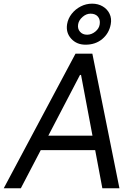

<svg xmlns="http://www.w3.org/2000/svg" viewBox="-40 -1017 736 1037"><path d="M72.4 0H-19.9L367.9 -727.3H458.8L605.1 0H512.8L474.1 -206H180ZM220.9 -284.1H459.5L397.7 -612.2H392ZM421.9 -775.6Q373.9 -775.6 344.5 -808.1Q315 -840.6 322.4 -886.4Q327.4 -916.9 347.1 -942.1Q366.8 -967.3 395.8 -982.2Q424.7 -997.2 457.4 -997.2Q490.1 -997.2 514.9 -982.4Q539.8 -967.7 551.8 -942.5Q563.9 -917.3 558.2 -886.4Q549.4 -837.4 512.6 -806.5Q475.9 -775.6 421.9 -775.6ZM430.4 -829.5Q454.2 -829.5 475 -846.4Q495.7 -863.3 498.6 -886.4Q502.1 -911.6 488.6 -927.4Q475.1 -943.2 448.9 -943.2Q426.1 -943.2 406.1 -925.8Q386 -908.4 382.1 -886.4Q377.8 -862.2 391.9 -845.9Q405.9 -829.5 430.4 -829.5Z"/></svg>

Font: Inter UI
Style: Italic
Weight: 400
Italic angle: -9.39999°
Designer: Rasmus Andersson
Foundry: rsms
Version: 3.2;8d6f07862